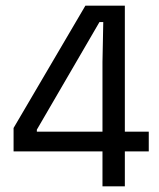

<svg xmlns="http://www.w3.org/2000/svg" viewBox="-20 -659 562 679"><path d="M342.4 0V-439.7L345.2 -580.9H331.7L110.3 -200.4V-162.3L78.3 -193.3H506.1V-123.6H28V-206.4L282 -639H421.5V0Z"/></svg>

Font: Anek Bangla Medium
Style: Regular
Weight: 500
Designer: Sulekha Rajkumar (Bangla), Yesha Goshar (Latin)
Foundry: Ek Type
Version: Version 1.003